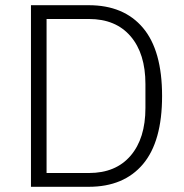

<svg xmlns="http://www.w3.org/2000/svg" viewBox="-20 -718 706 738"><path d="M99 -698H321Q456 -698 529.5 -611Q603 -524 603 -349Q603 -174 529.5 -87Q456 0 321 0H99ZM322 -53Q425 -53 482 -119.5Q539 -186 539 -303V-395Q539 -512 482 -578.5Q425 -645 322 -645H159V-53Z"/></svg>

Font: IBM Plex Sans Thai Looped Light
Style: Regular
Weight: 300
Designer: Mike Abbink, Paul van der Laan, Pieter van Rosmalen, Ben Mitchell, Mark Frömberg
Foundry: Bold Monday
Version: Version 1.1